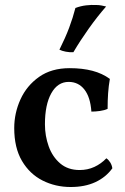

<svg xmlns="http://www.w3.org/2000/svg" viewBox="-20 -740 499 769"><path d="M430 -66Q404 -30 362 -10.5Q320 9 263 9Q202 9 150.5 -17Q99 -43 68 -95.5Q37 -148 37 -227Q37 -287 62 -342Q87 -397 136.5 -432Q186 -467 259 -467Q310 -467 350 -456.5Q390 -446 420 -424Q415 -395 413 -366.5Q411 -338 411 -304Q398 -298 380 -295.5Q362 -293 346 -293Q342 -351 318 -381.5Q294 -412 255 -412Q211 -412 185.5 -366.5Q160 -321 160 -242Q160 -196 175 -154Q190 -112 221 -85.5Q252 -59 299 -59Q331 -59 358 -71.5Q385 -84 406 -106Q415 -100 421.5 -89.5Q428 -79 430 -66ZM274 -531Q259 -530 243.5 -533Q228 -536 218 -541Q242 -589 257 -629Q272 -669 282 -708Q303 -716 324.5 -718.5Q346 -721 365 -720Q376 -720 386.5 -718Q397 -716 405 -714Q370 -674 335.5 -625.5Q301 -577 274 -531Z"/></svg>

Font: Vollkorn SemiBold
Style: Regular
Weight: 600
Designer: Friedrich Althausen
Foundry: Friedrich Althausen
Version: Version 5.000